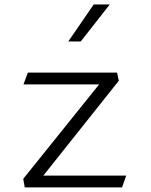

<svg xmlns="http://www.w3.org/2000/svg" viewBox="-20 -818 660 838"><path d="M491 -501 498.5 -465.5 152 -30 141.5 -51.5H531L512.5 0H88L81.5 -37.5L421 -460L429 -449.5H82.5L101.5 -501ZM332.5 -637 459 -798.5H389L278 -637Z"/></svg>

Font: Monaspace Argon Var ExtraLight
Style: Regular
Weight: 200
Designer: Riley Cran and the Lettermatic Team
Version: Version 1.200 (Monaspace Argon Var)